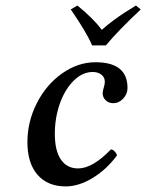

<svg xmlns="http://www.w3.org/2000/svg" viewBox="-20 -664 529 694"><path d="M402.8 -102.1Q364.3 -50.3 314.2 -20.3Q264.2 9.8 217.8 9.8Q152.3 9.8 115.7 -32.2Q79.1 -74.2 79.1 -149.9Q79.1 -224.6 113.3 -291.5Q147.5 -358.4 204.6 -398.7Q261.7 -439 325.2 -439Q440.9 -439 440.9 -346.2Q440.9 -324.2 425.3 -307.6Q409.7 -291 389.2 -291Q373 -291 362.1 -301.5Q351.1 -312 351.1 -327.1Q351.1 -334.5 355 -347.2Q358.9 -359.9 358.9 -368.2Q358.9 -384.3 346.7 -394Q334.5 -403.8 314.9 -403.8Q278.3 -403.8 246.6 -372.6Q214.8 -341.3 196.5 -289.8Q178.2 -238.3 178.2 -180.2Q178.2 -119.1 200.2 -87.2Q222.2 -55.2 262.2 -55.2Q314.9 -55.2 380.9 -124Q387.2 -124 394.3 -116.7Q401.4 -109.4 402.8 -102.1ZM362.8 -500H313Q293 -546.9 235.8 -629.9L259.8 -644Q317.4 -597.2 348.1 -556.2Q368.2 -574.2 391.1 -591.1Q414.1 -607.9 428.2 -616.9Q442.4 -626 471.2 -644L488.8 -629.9Q408.7 -555.2 362.8 -500Z"/></svg>

Font: Common Serif Medium
Style: Italic
Weight: 500
Italic angle: -12°
Designer: Philipp H. Poll, Khaled Hosny
Foundry: Stefan Peev, Context Ltd.
Version: Version 1.026